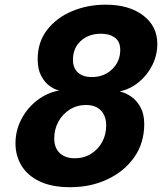

<svg xmlns="http://www.w3.org/2000/svg" viewBox="-20 -768 692 800"><path d="M273 12Q196 12 145.2 -12.2Q94.5 -36.5 69.5 -78Q44.5 -119.5 44.5 -170.5Q44.5 -224 68.8 -270.8Q93 -317.5 134.2 -349.5Q175.5 -381.5 226.5 -391Q206 -395.5 185.5 -410.8Q165 -426 151 -453.2Q137 -480.5 137 -521.5Q137 -593 176.5 -643.8Q216 -694.5 280.5 -721.5Q345 -748.5 420 -748.5Q518 -748.5 576.8 -703.5Q635.5 -658.5 635.5 -585.5Q635.5 -538 614.5 -496.2Q593.5 -454.5 558 -425.5Q522.5 -396.5 478.5 -387Q502.5 -382 526.2 -365.8Q550 -349.5 565.5 -321Q581 -292.5 581 -251Q581 -172 539.5 -113Q498 -54 428 -21Q358 12 273 12ZM363 -447Q413.5 -447 447.2 -479.5Q481 -512 481 -560Q481 -594.5 458.8 -611Q436.5 -627.5 401.5 -627.5Q350 -627.5 317 -597.8Q284 -568 284 -518.5Q284 -485.5 304.2 -466.2Q324.5 -447 363 -447ZM291.5 -108.5Q329.5 -108.5 359.2 -127Q389 -145.5 405.8 -176.5Q422.5 -207.5 422.5 -245.5Q422.5 -284 400.8 -307.2Q379 -330.5 338.5 -330.5Q300.5 -330.5 270.5 -311.5Q240.5 -292.5 223.2 -260.8Q206 -229 206 -191.5Q206 -151.5 229.2 -130Q252.5 -108.5 291.5 -108.5Z"/></svg>

Font: Epilogue
Style: Bold Italic
Weight: 700
Italic angle: -12°
Designer: Tyler Finck
Foundry: Etcetera Type Co
Version: Version 2.111; ttfautohint (v1.8.3)